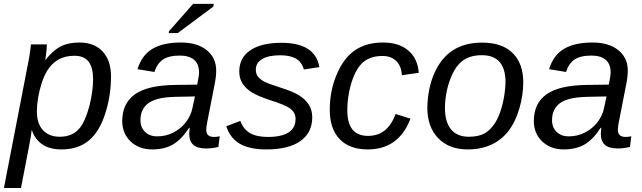

<svg xmlns="http://www.w3.org/2000/svg" viewBox="-45 -756 3290 984"><path d="M270.5 9.8Q210.4 9.8 172.6 -15.6Q134.8 -41 119.1 -86.9H116.7Q116.7 -84.5 115.7 -76.4Q114.7 -68.4 112.8 -55.2Q110.8 -42 98.1 23.7Q85.4 89.4 62.5 207.5H-24.9L96.7 -420.4Q99.1 -432.1 101.3 -443.8Q103.5 -455.6 105.5 -467.3Q107.9 -482.9 109.9 -498Q111.8 -513.2 113.8 -528.3H195.3Q195.3 -519.5 193.8 -503.7Q192.4 -487.8 190.4 -472.7Q188.5 -457.5 187 -449.7H189Q224.6 -496.1 264.2 -517.1Q303.7 -538.1 361.8 -538.1Q438.5 -538.1 481.2 -491.9Q523.9 -445.8 523.9 -365.2Q523.9 -265.6 494.1 -173.3Q464.4 -80.6 409.7 -35.4Q355 9.8 270.5 9.8ZM336.4 -470.2Q288.1 -470.2 253.7 -450.4Q219.2 -430.7 195.3 -391.1Q179.7 -364.7 168 -328.1Q156.2 -291.5 150.1 -253.7Q144 -215.8 144 -184.1Q144 -123 175 -89.1Q206.1 -55.2 261.2 -55.2Q321.8 -55.2 356.9 -92.3Q374.5 -110.8 388.4 -141.6Q402.3 -172.4 412.1 -209.2Q421.9 -246.1 427 -283Q432.1 -319.8 432.1 -349.6Q432.1 -409.7 409.2 -439.9Q386.2 -470.2 336.4 -470.2Z M1011.7 4.9Q966.3 4.9 945.6 -13.9Q924.8 -32.7 924.8 -69.8Q924.8 -77.6 925.8 -85.4Q926.8 -93.3 927.2 -101.1H924.3Q883.8 -39.6 840.3 -14.9Q796.9 9.8 735.4 9.8Q667 9.8 624.3 -31.2Q581.5 -72.3 581.5 -135.7Q581.5 -226.1 646.2 -272.5Q710.9 -318.8 852.5 -320.8L965.8 -322.3Q975.1 -368.7 975.1 -384.3Q975.1 -428.7 949.2 -450Q923.3 -471.2 877.4 -471.2Q819.3 -471.2 789.6 -450.4Q759.8 -429.7 746.6 -387.2L659.7 -401.4Q681.6 -473.1 736.1 -505.6Q790.5 -538.1 882.3 -538.1Q965.8 -538.1 1014.4 -499Q1063 -460 1063 -394Q1063 -361.8 1053.7 -317.4L1017.6 -132.8Q1012.2 -108.4 1012.2 -89.8Q1012.2 -71.8 1022.2 -63Q1032.2 -54.2 1051.8 -54.2Q1065.9 -54.2 1081.1 -57.6L1074.2 -2.9Q1058.1 1 1042.5 2.9Q1026.9 4.9 1011.7 4.9ZM674.8 -139.6Q674.8 -103 698.5 -80.1Q722.2 -57.1 759.8 -57.1Q807.1 -57.1 845.2 -77.6Q883.3 -97.7 908.2 -130.4Q933.1 -163.1 940.9 -200.7L954.1 -261.7L856.9 -259.8Q798.8 -258.3 765.9 -249.5Q732.9 -240.7 714.4 -226.6Q696.3 -212.9 685.5 -191.4Q674.8 -169.9 674.8 -139.6ZM1048.3 -722.2 865.7 -586.4H819.8L821.3 -596.2L944.8 -736.3H1050.8Z M1555.2 -154.8Q1555.2 -75.7 1494.6 -33Q1434.1 9.8 1319.8 9.8Q1234.9 9.8 1184.8 -18.8Q1134.8 -47.4 1114.7 -108.9L1186.5 -136.2Q1202.6 -93.3 1236.6 -73.7Q1270.5 -54.2 1327.6 -54.2Q1469.7 -54.2 1469.7 -147Q1469.7 -177.2 1444.8 -197.8Q1419.4 -217.8 1339.4 -242.7Q1276.4 -263.7 1245.6 -282.7Q1214.4 -302.2 1197.8 -328.4Q1181.2 -354.5 1181.2 -389.2Q1181.2 -460 1237.8 -498.3Q1294.4 -536.6 1397.5 -536.6Q1483.9 -536.6 1532.5 -505.6Q1581.1 -474.6 1591.8 -412.1L1512.2 -399.9Q1501.5 -438.5 1471.7 -455.6Q1441.9 -472.7 1391.6 -472.7Q1331.1 -472.7 1298.6 -453.4Q1266.1 -434.1 1266.1 -398.9Q1266.1 -378.4 1276.4 -364.5Q1286.6 -350.6 1306.2 -339.4Q1325.7 -328.1 1395 -306.2Q1457.5 -286.6 1488.8 -266.6Q1520.5 -246.6 1537.8 -219.2Q1555.2 -191.9 1555.2 -154.8Z M1841.3 -59.6Q1891.6 -59.6 1926.8 -87.6Q1961.9 -115.7 1982.4 -171.9L2058.6 -147.9Q1999 9.8 1839.4 9.8Q1745.6 9.8 1695.3 -43.5Q1645 -96.7 1645 -192.9Q1645 -291 1680.7 -374.5Q1715.8 -458.5 1774.2 -498.3Q1832.5 -538.1 1917.5 -538.1Q2000 -538.1 2048.1 -496.6Q2096.2 -455.1 2101.1 -382.8L2014.6 -370.6Q2011.7 -418 1985.4 -443.6Q1959 -469.2 1914.6 -469.2Q1842.8 -469.2 1803.5 -424.6Q1764.2 -379.9 1744.6 -286.6Q1739.7 -262.7 1737.3 -238Q1734.9 -213.4 1734.9 -189.9Q1734.9 -59.6 1841.3 -59.6Z M2636.7 -333.5Q2636.7 -270 2617.2 -201.7Q2597.7 -133.3 2561.5 -85.4Q2524.9 -38.1 2472.2 -14.2Q2419.4 9.8 2352.1 9.8Q2256.3 9.8 2200.7 -47.9Q2145 -105.5 2145 -204.6Q2147.5 -305.7 2181.2 -381.3Q2215.3 -458.5 2275.9 -498Q2336.4 -537.6 2425.8 -537.6Q2528.3 -537.6 2582.5 -484.1Q2636.7 -430.7 2636.7 -333.5ZM2545.9 -333.5Q2545.9 -473.1 2424.8 -473.1Q2358.9 -473.1 2319.3 -439.5Q2293 -417 2274.2 -377.7Q2255.4 -338.4 2245.4 -292.2Q2235.4 -246.1 2235.4 -203.1Q2235.4 -130.9 2266.6 -93Q2297.9 -55.2 2357.4 -55.2Q2407.7 -55.2 2438.2 -72.3Q2468.8 -89.4 2491.7 -125Q2514.6 -161.1 2529.1 -216.6Q2543.5 -272 2545.9 -333.5Z M3121.1 4.9Q3075.7 4.9 3054.9 -13.9Q3034.2 -32.7 3034.2 -69.8Q3034.2 -77.6 3035.2 -85.4Q3036.1 -93.3 3036.6 -101.1H3033.7Q2993.2 -39.6 2949.7 -14.9Q2906.2 9.8 2844.7 9.8Q2776.4 9.8 2733.6 -31.2Q2690.9 -72.3 2690.9 -135.7Q2690.9 -226.1 2755.6 -272.5Q2820.3 -318.8 2961.9 -320.8L3075.2 -322.3Q3084.5 -368.7 3084.5 -384.3Q3084.5 -428.7 3058.6 -450Q3032.7 -471.2 2986.8 -471.2Q2928.7 -471.2 2898.9 -450.4Q2869.1 -429.7 2856 -387.2L2769 -401.4Q2791 -473.1 2845.5 -505.6Q2899.9 -538.1 2991.7 -538.1Q3075.2 -538.1 3123.8 -499Q3172.4 -460 3172.4 -394Q3172.4 -361.8 3163.1 -317.4L3127 -132.8Q3121.6 -108.4 3121.6 -89.8Q3121.6 -71.8 3131.6 -63Q3141.6 -54.2 3161.1 -54.2Q3175.3 -54.2 3190.4 -57.6L3183.6 -2.9Q3167.5 1 3151.9 2.9Q3136.2 4.9 3121.1 4.9ZM2784.2 -139.6Q2784.2 -103 2807.9 -80.1Q2831.5 -57.1 2869.1 -57.1Q2916.5 -57.1 2954.6 -77.6Q2992.7 -97.7 3017.6 -130.4Q3042.5 -163.1 3050.3 -200.7L3063.5 -261.7L2966.3 -259.8Q2908.2 -258.3 2875.2 -249.5Q2842.3 -240.7 2823.7 -226.6Q2805.7 -212.9 2794.9 -191.4Q2784.2 -169.9 2784.2 -139.6Z"/></svg>

Font: Arimo
Style: Italic
Weight: 400
Italic angle: -12°
Designer: Steve Matteson
Foundry: Monotype Imaging Inc.
Version: Version 1.33